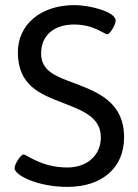

<svg xmlns="http://www.w3.org/2000/svg" viewBox="-20 -726 540 752"><path d="M272 -706C138 -706 50 -629 50 -521C50 -390 139 -357 224 -324C301 -294 375 -268 375 -188C375 -117 320 -70 244 -70C141 -70 85 -121 72 -121C61 -121 37 -83 37 -67C37 -40 127 6 244 6C379 6 466 -68 466 -188C466 -324 366 -364 277 -398C205 -425 141 -444 141 -517C141 -590 195 -630 270 -630C349 -630 386 -592 401 -592C411 -592 433 -630 433 -645C433 -681 329 -706 272 -706Z"/></svg>

Font: Asap
Style: Regular
Weight: 400
Designer: Pablo Cosgaya
Foundry: Pablo Cosgaya
Version: Version 1.007;PS 001.007;hotconv 1.0.70;makeotf.lib2.5.58329